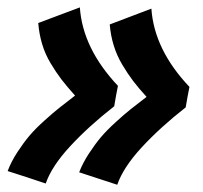

<svg xmlns="http://www.w3.org/2000/svg" viewBox="-20 -510 558 527"><path d="M293.5 -218.3Q224.1 -164.1 173.1 -109.1Q122.1 -54.2 105.5 -6.3Q88.4 -12.2 53.2 -23.7Q18.1 -35.2 1 -40.5Q11.2 -67.4 28.1 -93Q44.9 -118.7 61 -137.7Q77.1 -156.7 101.6 -178.7Q126 -200.7 142.6 -213.9Q159.2 -227.1 186 -247.6Q164.1 -272 148.9 -291.7Q133.8 -311.5 118.9 -336.4Q104 -361.3 95.7 -388.9Q87.4 -416.5 85 -446.8Q104 -454.1 142.1 -468.3Q180.2 -482.4 199.2 -489.7Q207 -377 303.7 -274.4Q301.8 -265.1 298.3 -246.3Q294.9 -227.5 293.5 -218.3ZM489.7 -215.3Q420.4 -161.1 369.4 -106Q318.4 -50.8 301.8 -2.9Q284.7 -8.8 249.5 -20Q214.4 -31.2 197.3 -37.1Q207.5 -63.5 224.4 -89.1Q241.2 -114.7 257.3 -133.8Q273.4 -152.8 297.9 -175Q322.3 -197.3 338.9 -210.4Q355.5 -223.6 382.3 -244.1Q360.4 -268.1 345.2 -288.1Q330.1 -308.1 315.4 -332.8Q300.8 -357.4 292.2 -385Q283.7 -412.6 281.2 -442.9Q300.3 -450.2 338.4 -464.6Q376.5 -479 395.5 -486.3Q403.3 -373.5 500 -271.5Q498 -262.2 494.6 -243.4Q491.2 -224.6 489.7 -215.3Z"/></svg>

Font: Fantasque Sans Mono
Style: Bold Italic
Weight: 700
Italic angle: -11°
Monospace: yes
Designer: Jany Belluz
Version: Version 1.7.1